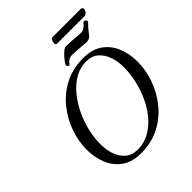

<svg xmlns="http://www.w3.org/2000/svg" viewBox="-244 -1040 1201 1201"><g transform="rotate(-45 356.5 -439.0)"><path d="M303 14Q225 14 175.5 -21.5Q126 -57 102 -115.5Q78 -174 78 -243Q78 -315 103.5 -389Q129 -463 179 -525.5Q229 -588 301.5 -626Q374 -664 468 -664Q546 -664 596 -628.5Q646 -593 669.5 -534.5Q693 -476 693 -407Q693 -335 667.5 -261Q642 -187 592 -124.5Q542 -62 469.5 -24Q397 14 303 14ZM306 -17Q360 -17 406.5 -42.5Q453 -68 490.5 -111.5Q528 -155 554 -210.5Q580 -266 594 -326.5Q608 -387 608 -445Q608 -492 593.5 -536Q579 -580 547.5 -608Q516 -636 465 -636Q413 -636 367 -610Q321 -584 284 -540Q247 -496 219.5 -440.5Q192 -385 177.5 -324Q163 -263 163 -205Q163 -158 177.5 -115Q192 -72 223.5 -44.5Q255 -17 306 -17ZM375 -692Q370 -692 364.5 -697.5Q359 -703 359 -708Q359 -712 368 -725Q377 -738 390.5 -753.5Q404 -769 418 -780.5Q432 -792 441 -792Q458 -792 476.5 -791.5Q495 -791 509 -789Q526 -788 543 -786.5Q560 -785 573 -785Q584 -785 594.5 -791Q605 -797 612 -804Q619 -811 624 -817.5Q629 -824 632 -824Q640 -824 645.5 -819.5Q651 -815 651 -807Q651 -804 646.5 -799Q642 -794 637 -789Q625 -777 612.5 -761Q600 -745 590 -733Q584 -726 574 -722.5Q564 -719 561 -719Q555 -719 538.5 -720Q522 -721 501 -723Q480 -725 461 -726Q442 -727 430 -727Q423 -727 413 -723.5Q403 -720 397 -715Q388 -708 382.5 -700Q377 -692 375 -692ZM418 -843Q413 -843 408.5 -847Q404 -851 404 -855Q404 -862 409 -877Q414 -892 428 -892H676Q681 -892 685 -888.5Q689 -885 689 -880Q689 -865 679.5 -854Q670 -843 658 -843Z"/></g></svg>

Font: EB Garamond
Style: Italic
Weight: 400
Italic angle: -17.2°
Designer: Georg Duffner and Octavio Pardo
Foundry: Georg Duffner
Version: Version 1.001